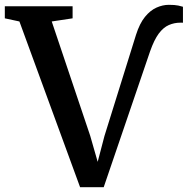

<svg xmlns="http://www.w3.org/2000/svg" viewBox="-39 -769 778 796"><path d="M293 7 41.5 -680 -19 -693V-743H262V-693L175.5 -680L335 -206L366 -98L394 -205L525 -625Q540 -672 562 -699Q584 -726 609.8 -737.5Q635.5 -749 661 -749Q686 -749 700 -746Q714 -743 719.5 -741V-674Q719.5 -675 716.8 -675Q714 -675 708.5 -675Q683.5 -675 661 -665.2Q638.5 -655.5 619.2 -629.8Q600 -604 583 -555.5L391 7Z"/></svg>

Font: Merriweather 36pt SemiBold
Style: Regular
Weight: 600
Version: Version 2.100